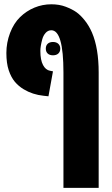

<svg xmlns="http://www.w3.org/2000/svg" viewBox="-20 -660 531 913"><path d="M224.1 -639.6Q262.2 -639.6 292.7 -627.9Q323.2 -616.2 343.3 -602.1Q363.3 -587.9 383.3 -562.7Q403.3 -537.6 417.5 -504.9Q449.2 -430.7 449.2 -315.4V233.4H281.7V-315.4Q281.7 -516.1 224.1 -516.1Q208 -516.1 196.8 -503.4Q185.5 -490.7 180.7 -472.2Q171.9 -439 171.9 -418Q171.9 -374.5 184.6 -350.8Q197.3 -327.1 217.3 -323.7L231.9 -320.8L210.4 -202.1L187.5 -204.6Q134.8 -210 92.8 -235.4Q68.4 -250 50.5 -271.2Q32.7 -292.5 21.5 -325.9Q10.3 -359.4 10.3 -408.2Q10.3 -457 27.8 -503.2Q45.4 -549.3 75.4 -578.6Q105.5 -607.9 143.8 -623.8Q182.1 -639.6 224.1 -639.6ZM206.8 -451.9Q215.8 -460.4 231.9 -460.4Q248 -460.4 257.3 -451.7Q266.6 -442.9 266.6 -428.5Q266.6 -414.1 257.3 -405.5Q248 -397 231.9 -397Q215.8 -397 206.8 -405.5Q197.8 -414.1 197.8 -428.7Q197.8 -443.4 206.8 -451.9Z"/></svg>

Font: Open Sans Hebrew Condensed Extra Bold
Style: Regular
Weight: 800
Width: 3
Foundry: Ascender Corporation, Yanek Iontef
Version: Version 2.001;PS 002.001;hotconv 1.0.70;makeotf.lib2.5.58329